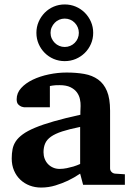

<svg xmlns="http://www.w3.org/2000/svg" viewBox="-20 -823 593 855"><path d="M350.1 0 336.9 -49.8Q311 -32.2 282.7 -18.6Q257.8 -6.8 227.1 2.7Q196.3 12.2 163.1 12.2Q135.7 12.2 112.1 3.2Q88.4 -5.9 70.6 -22.7Q52.7 -39.6 42.5 -63.5Q32.2 -87.4 32.2 -117.2Q32.2 -139.6 35.9 -158.7Q39.6 -177.7 50.5 -194.1Q61.5 -210.4 82 -225.3Q102.5 -240.2 136.5 -254.4Q170.4 -268.6 219.7 -282.7Q269 -296.9 337.9 -312V-324.2Q337.9 -331.5 338.4 -337.4Q338.4 -344.2 338.9 -351.1Q339.4 -365.2 335.9 -381.6Q332.5 -397.9 322.3 -411.9Q312 -425.8 293.5 -434.8Q274.9 -443.8 245.1 -443.8Q234.9 -443.8 226.8 -443.4Q218.8 -442.9 213.4 -441.9Q207 -440.9 202.1 -439.9V-345.2H99.1Q86.4 -344.2 76.7 -347.7Q68.4 -350.6 61.3 -357.9Q54.2 -365.2 54.2 -380.9Q54.2 -408.7 74 -430.7Q93.8 -452.6 125.7 -468Q157.7 -483.4 197.5 -491.7Q237.3 -500 276.9 -500Q319.8 -500 355.5 -493.7Q391.1 -487.3 416.7 -469Q442.4 -450.7 456.3 -417.5Q470.2 -384.3 470.2 -330.1V-73.2Q470.2 -64 476.6 -57.4Q482.9 -50.8 492.2 -49.8L536.1 -46.9V0ZM336.9 -257.8Q288.6 -248 257.1 -237.8Q225.6 -227.5 207 -214.4Q188.5 -201.2 181.2 -184.3Q173.8 -167.5 173.8 -145Q173.8 -129.4 179 -116Q184.1 -102.5 193.6 -92.5Q203.1 -82.5 216.3 -76.7Q229.5 -70.8 245.1 -70.8Q261.2 -70.8 277.6 -74.2Q293.9 -77.6 307.1 -81.5Q322.8 -86.4 336.9 -92.8ZM331.1 -676.8Q331.1 -689.9 326.2 -701.4Q321.3 -712.9 312.7 -721.7Q304.2 -730.5 292.7 -735.4Q281.2 -740.2 268.1 -740.2Q255.4 -740.2 243.9 -735.4Q232.4 -730.5 223.9 -721.7Q215.3 -712.9 210.2 -701.4Q205.1 -689.9 205.1 -676.8Q205.1 -663.6 210.2 -652.1Q215.3 -640.6 223.9 -632.1Q232.4 -623.5 243.9 -618.7Q255.4 -613.8 268.1 -613.8Q281.2 -613.8 292.7 -618.7Q304.2 -623.5 312.7 -632.1Q321.3 -640.6 326.2 -652.1Q331.1 -663.6 331.1 -676.8ZM395 -676.8Q395 -650.4 385 -627.4Q375 -604.5 357.7 -587.4Q340.3 -570.3 317.4 -560.5Q294.4 -550.8 268.1 -550.8Q242.2 -550.8 219.2 -560.5Q196.3 -570.3 179.2 -587.4Q162.1 -604.5 152.1 -627.4Q142.1 -650.4 142.1 -676.8Q142.1 -703.1 152.1 -726.1Q162.1 -749 179.2 -766.4Q196.3 -783.7 219.2 -793.5Q242.2 -803.2 268.1 -803.2Q294.4 -803.2 317.4 -793.5Q340.3 -783.7 357.7 -766.4Q375 -749 385 -726.1Q395 -703.1 395 -676.8Z"/></svg>

Font: Charis SIL Afr
Style: Bold
Weight: 700
Foundry: SIL International
Version: Version 5.000